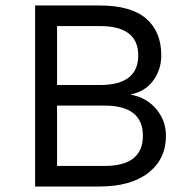

<svg xmlns="http://www.w3.org/2000/svg" viewBox="-20 -680 693 700"><path d="M108 0V-660H343Q457 -660 512.5 -612.5Q568 -565 568 -478Q568 -426 538.5 -386Q509 -346 457 -336V-335Q515 -324 550 -282Q585 -240 585 -185Q585 -100 521 -50Q457 0 342 0ZM188 -370H344Q484 -370 484 -478Q484 -585 344 -585H188ZM188 -75H361Q501 -75 501 -185Q501 -295 361 -295H188Z"/></svg>

Font: Elaine Sans
Style: Regular
Weight: 400
Designer: Wei Huang
Foundry: Wei Huang
Version: Version 2.001;December 24, 2019;FontCreator 12.0.0.2547 64-b